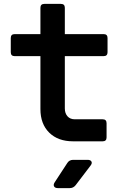

<svg xmlns="http://www.w3.org/2000/svg" viewBox="-20 -725 640 985"><path d="M355 0Q277.6 0 232.5 -44.5Q187.4 -88.9 187.4 -165.5V-437H55.3Q35.3 -437 35.3 -457V-530Q35.3 -550 55.3 -550H187.4V-685Q187.4 -705 207.4 -705H292.6Q312.6 -705 312.6 -685V-550H511.7Q531.7 -550 531.7 -530V-457Q531.7 -437 511.7 -437H312.6V-168.4Q312.6 -143.9 326.1 -128.5Q339.7 -113 363.8 -113H506.7Q526.7 -113 526.7 -93V-20Q526.7 0 506.7 0ZM276.7 240Q262.3 240 257.4 231.2Q252.6 222.5 260.7 210.1L325.5 110.9Q335.6 95 355.7 95H429.4Q444.3 95 449.2 103.8Q454 112.5 444.3 124.9L368 225.1Q356.1 240 338.2 240Z"/></svg>

Font: Pitagon Sans Mono
Style: Regular
Weight: 400
Monospace: yes
Designer: Travis Tran
Foundry: Pitagon
Version: Version 1.001;gftools[0.9.26]